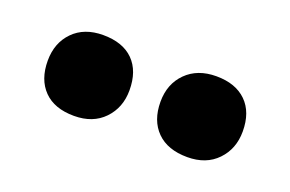

<svg xmlns="http://www.w3.org/2000/svg" viewBox="-40 -903 580 384"><g transform="rotate(20 250.0 -711.0)"><path d="M371 -625Q329 -625 306 -648Q283 -671 283 -711Q283 -749 307 -773Q331 -797 371 -797Q412 -797 435 -774.5Q458 -752 458 -711Q458 -674 434.5 -649.5Q411 -625 371 -625ZM130 -625Q88 -625 65.5 -648Q43 -671 43 -711Q43 -749 66.5 -773Q90 -797 130 -797Q172 -797 194.5 -774.5Q217 -752 217 -711Q217 -674 193.5 -649.5Q170 -625 130 -625Z"/></g></svg>

Font: Readex Pro
Style: Bold
Weight: 700
Designer: Bonnie Shaver-Troup, Thomas Jockin
Foundry: Lexend
Version: Version 1.203; ttfautohint (v1.8.3)